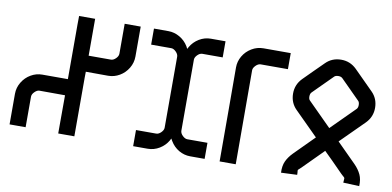

<svg xmlns="http://www.w3.org/2000/svg" viewBox="-68 -895 2245 1099"><g transform="rotate(10 1055.0 -345.5)"><path d="M31.2 0V-177.2Q31.2 -213.9 50.3 -245.4Q69.3 -276.9 100.3 -294.9Q131.3 -313 166 -313H313H314.9V-338.9V-633.8Q314.9 -642.1 315.2 -657.2Q315.4 -672.4 315.4 -680.2H408.7V-657.2V-633.3V-465.8Q460.9 -465.3 538.6 -465.8Q552.2 -465.8 566.2 -479.5Q580.1 -493.2 580.1 -507.8V-681.6H673.3V-507.8Q673.3 -471.2 654.3 -439.7Q635.3 -408.2 604.2 -390.1Q573.2 -372.1 538.6 -372.1Q460.9 -372.1 408.7 -372.6Q408.7 -356 408.2 -338.4V-43.9V-20.5V2.9H314.5V-21V-43.9Q314.5 -109.9 314.9 -219.2H312.5Q251.5 -219.7 166 -219.7Q152.8 -219.7 138.7 -205.8Q124.5 -191.9 124.5 -177.2V0Z M750 -683.6H834Q868.7 -683.6 899.9 -665.5Q931.2 -647.5 950.2 -616.2Q954.1 -609.4 957.5 -602.1Q960.9 -607.9 963.9 -613.8Q981.9 -645 1013.4 -664.1Q1044.9 -683.1 1081.1 -683.1H1166V-589.4H1047.9Q1033.2 -589.4 1019.5 -575.4Q1005.9 -561.5 1005.9 -547.9V-135.3Q1005.9 -120.6 1020 -106.7Q1034.2 -92.8 1047.9 -92.8H1165V0.5H1081.1Q1045.9 0.5 1014.6 -17.6Q983.4 -36.1 964.8 -67.4L957 -81.1L951.2 -69.3Q933.1 -38.1 901.6 -19Q870.1 0 833.5 0H749.5V-93.8H866.7Q881.3 -93.8 895 -107.7Q908.7 -121.6 908.7 -135.3V-547.9Q908.7 -562.5 894.8 -576.4Q880.9 -590.3 867.2 -590.3H750Z M1252 0V-46.9Q1252 -171.4 1251.7 -296.6Q1251.5 -421.9 1251 -546.4Q1251 -581.1 1269 -612.1Q1287.1 -643.1 1318.6 -662.1Q1350.1 -681.2 1387.2 -681.2H1545.4V-587.9H1387.2Q1372.6 -587.9 1358.6 -573.7Q1344.7 -559.6 1344.7 -546.4Q1344.7 -421.9 1345.2 -296.6Q1345.7 -171.4 1345.7 -46.9V0Z M1970.2 -3.4Q1970.7 -10.3 1971.2 -16.8Q1971.7 -23.4 1971.7 -25.4V-29.8L1969.7 -33.2L1966.3 -36.6L1959 -43L1948.7 -52.7Q1879.4 -123.5 1836.9 -164.6Q1759.8 -87.4 1724.1 -51.3Q1718.8 -45.9 1713.9 -41.5Q1709 -37.1 1707 -35.2Q1705.1 -33.2 1703.1 -31.7Q1701.2 -30.3 1701.2 -27.8V-23.4L1702.1 -14.6L1702.6 -1.5L1609.4 2.4Q1607.4 -37.1 1619.9 -64.2Q1632.3 -91.3 1657.7 -117.2Q1692.9 -152.3 1771 -231L1634.8 -366.7Q1599.1 -402.3 1598.6 -455.1Q1598.1 -507.8 1635.3 -545.9L1694.8 -605.5L1695.3 -606L1696.8 -607.4L1748 -658.2Q1783.7 -693.8 1836.2 -694.3Q1888.7 -694.8 1926.8 -657.7L2039.1 -545.4Q2074.7 -509.8 2075.2 -457Q2075.7 -404.3 2038.6 -366.2Q1928.7 -255.9 1902.8 -231L2015.1 -118.7Q2040 -93.3 2052.7 -65.9Q2065.4 -38.6 2063.5 0.5ZM1695.8 -606.4ZM1913.6 -538.6 1914.1 -538.1 1860.4 -591.8Q1852.1 -599.6 1836.7 -599.4Q1821.3 -599.1 1814 -592.3L1752.9 -531.2L1752.4 -530.8L1701.2 -479.5Q1693.4 -471.2 1693.4 -455.6Q1693.4 -439.9 1700.7 -433.1L1836.9 -296.9L1972.7 -432.6Q1980.5 -440.9 1980.2 -456.5Q1980 -472.2 1973.1 -479L1919.4 -532.7L1918.9 -533.2L1915.5 -537.1Q1915 -538.1 1913.6 -538.6Z"/></g></svg>

Font: GokturkKurgu
Style: Regular
Weight: 400
Designer: facebook.com/biligbitig
Foundry: facebook.com/biligbitig
Version: Version 1.0